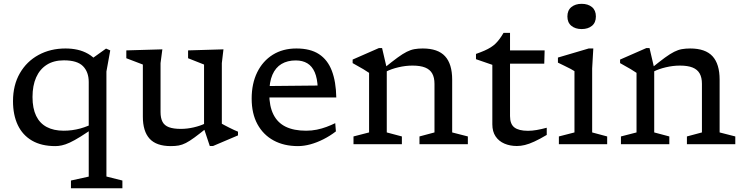

<svg xmlns="http://www.w3.org/2000/svg" viewBox="-20 -754 3886 1004"><path d="M150 -246.5Q150 -187.5 169 -148.2Q188 -109 224.5 -89.8Q261 -70.5 313 -70.5Q357 -70.5 399.5 -82Q442 -93.5 485 -117.5V-96Q436.5 -61.5 402.2 -40.2Q368 -19 344.5 -8.2Q321 2.5 303.2 6.2Q285.5 10 269.5 10Q196.5 10 147.2 -18.8Q98 -47.5 73 -100.2Q48 -153 48 -225Q48 -309 83.8 -371Q119.5 -433 181.8 -466.8Q244 -500.5 322.5 -500.5Q355.5 -500.5 385 -494Q414.5 -487.5 440.8 -472.5Q467 -457.5 490 -431L441.5 -433.5L534.5 -500L556.5 -490.5L536.5 -380V169L620 190V230.5H351V190L444 169.5V-325Q444 -377.5 414 -408Q384 -438.5 314 -438.5Q261 -438.5 224.5 -415.2Q188 -392 169 -349.2Q150 -306.5 150 -246.5Z M819.5 -168Q819.5 -136.5 829.8 -117Q840 -97.5 863.5 -88.8Q887 -80 925.5 -80Q959 -80 993.2 -88Q1027.5 -96 1052 -108L1062.5 -86Q1023.5 -54.5 997.2 -35.2Q971 -16 951.8 -6.2Q932.5 3.5 914.5 6.8Q896.5 10 873.5 10Q797.5 10 762.2 -28.8Q727 -67.5 727 -144V-416.5L640.5 -449.5V-490.5L829 -496L819.5 -424ZM1077 9.5 1047 -80.5V-416.5L963.5 -449.5V-490.5L1148.5 -496L1140 -424V-107Q1144.5 -104.5 1155 -98.8Q1165.5 -93 1178.8 -86.5Q1192 -80 1204.2 -74.2Q1216.5 -68.5 1224.5 -65.5V-46L1094 9.5Z M1530 -500.5Q1603 -500.5 1648.2 -470.8Q1693.5 -441 1715.2 -384Q1737 -327 1738.5 -244.5H1373.5L1371.5 -304L1671.5 -307L1641.5 -294Q1639.5 -344.5 1625.8 -376.2Q1612 -408 1587 -423Q1562 -438 1526.5 -438Q1483 -438 1452 -419.5Q1421 -401 1404.5 -363Q1388 -325 1388 -265Q1388 -198.5 1409.8 -155.2Q1431.5 -112 1474.2 -91.2Q1517 -70.5 1580.5 -70.5Q1610 -70.5 1636.8 -76Q1663.5 -81.5 1687.5 -90.5Q1711.5 -99.5 1733 -110L1736.5 -67Q1705.5 -43 1671.2 -25.8Q1637 -8.5 1603 0.8Q1569 10 1538 10Q1465 10 1410.8 -19.5Q1356.5 -49 1326.2 -104.5Q1296 -160 1296 -238.5Q1296 -317 1325 -376Q1354 -435 1406.5 -467.8Q1459 -500.5 1530 -500.5Z M2002.5 -397.5V-61.5L2081.5 -40.5V0H1828.5V-40.5L1910 -61.5V-373Q1902 -379 1880 -392.2Q1858 -405.5 1824 -424V-442.5L1961 -502.5H1978ZM2173.5 -40.5 2252 -61.5V-315.5Q2252 -348.5 2240.2 -369.5Q2228.5 -390.5 2203.2 -400.8Q2178 -411 2137 -411Q2100.5 -411 2063.5 -402.2Q2026.5 -393.5 2000 -380L1989 -398.5Q2031 -432.5 2058.8 -452.8Q2086.5 -473 2107 -483.2Q2127.5 -493.5 2147 -497Q2166.5 -500.5 2190.5 -500.5Q2270 -500.5 2307.2 -460Q2344.5 -419.5 2344.5 -337.5V-61.5L2426.5 -40.5V0H2173.5Z M2647 -147Q2647 -105 2670 -87.5Q2693 -70 2741 -70Q2762 -70 2786.5 -74.2Q2811 -78.5 2839 -86V-48.5Q2802 -26.5 2774.2 -13.8Q2746.5 -1 2724.8 4.2Q2703 9.5 2683 9.5Q2647 9.5 2617.8 -3Q2588.5 -15.5 2571.5 -40.8Q2554.5 -66 2554.5 -104V-415L2469 -444.5V-472Q2494.5 -481 2513.2 -489.2Q2532 -497.5 2546.2 -506.5Q2560.5 -515.5 2571.5 -526.2Q2582.5 -537 2592.5 -550.5Q2602.5 -564 2613 -582H2647V-473.5ZM2611 -421 2613.5 -490.5H2828L2826 -421Z M3021.5 -602Q2988.5 -602 2967.8 -619Q2947 -636 2947 -668Q2947 -700 2967.8 -717Q2988.5 -734 3021.5 -734Q3055 -734 3075.5 -717Q3096 -700 3096 -668Q3096 -636 3075.5 -619Q3055 -602 3021.5 -602ZM3082.5 -500.5 3076.5 -396.5V-61.5L3155 -40.5V0H2902.5V-40.5L2984 -61.5V-382Q2978.5 -386 2963.8 -393.8Q2949 -401.5 2931 -410.2Q2913 -419 2897.5 -426.5V-453L3058.5 -500.5Z M3401 -397.5V-61.5L3480 -40.5V0H3227V-40.5L3308.5 -61.5V-373Q3300.5 -379 3278.5 -392.2Q3256.5 -405.5 3222.5 -424V-442.5L3359.5 -502.5H3376.5ZM3572 -40.5 3650.5 -61.5V-315.5Q3650.5 -348.5 3638.8 -369.5Q3627 -390.5 3601.8 -400.8Q3576.5 -411 3535.5 -411Q3499 -411 3462 -402.2Q3425 -393.5 3398.5 -380L3387.5 -398.5Q3429.5 -432.5 3457.2 -452.8Q3485 -473 3505.5 -483.2Q3526 -493.5 3545.5 -497Q3565 -500.5 3589 -500.5Q3668.5 -500.5 3705.8 -460Q3743 -419.5 3743 -337.5V-61.5L3825 -40.5V0H3572Z"/></svg>

Font: Newsreader 9pt
Style: Regular
Weight: 400
Designer: Hugues Gentile
Foundry: Production Type
Version: Version 1.003